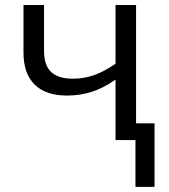

<svg xmlns="http://www.w3.org/2000/svg" viewBox="-20 -556 669 762"><path d="M517.6 0H438.5V-240.2Q391.6 -207 345.2 -191.9Q298.8 -176.8 246.1 -176.8Q161.1 -176.8 117.2 -220.5Q73.2 -264.2 73.2 -347.7V-536.1H154.8V-354.5Q154.8 -296.9 182.9 -270.3Q210.9 -243.7 269.5 -243.7Q313.5 -243.7 354 -258.1Q394.5 -272.5 438.5 -303.2V-536.1H520V-66.4H593.3V185.5H517.6Z"/></svg>

Font: Viking Open Sans
Style: Regular
Weight: 400
Foundry: Ascender Corporation
Version: Version 2.001